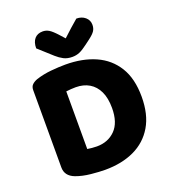

<svg xmlns="http://www.w3.org/2000/svg" viewBox="-153 -961 972 1090"><g transform="rotate(-20 333.0 -415.5)"><path d="M451 -301Q451 -213 407.5 -169Q364 -125 296 -125Q283 -125 266.5 -126.5Q250 -128 239 -130V-478Q254 -480 268.5 -481Q283 -482 297 -482Q344 -482 378.5 -461.5Q413 -441 432 -401Q451 -361 451 -301ZM631 -304Q631 -413 587.5 -483.5Q544 -554 466.5 -588.5Q389 -623 285 -623Q247 -623 199 -618.5Q151 -614 108 -600Q89 -593 77 -581.5Q65 -570 65 -549V-82Q65 -30 120 -9Q160 6 210.5 11Q261 16 295 16Q396 16 471.5 -19.5Q547 -55 589 -126Q631 -197 631 -304ZM339 -762Q364 -785 388 -807Q412 -829 434 -847Q466 -847 487 -829Q508 -811 508 -783Q508 -762 498 -746.5Q488 -731 460 -710L432 -689Q403 -667 383 -658.5Q363 -650 339 -650Q309 -650 287 -661.5Q265 -673 245 -691L162 -766Q162 -803 179.5 -823.5Q197 -844 229 -844Q249 -844 266.5 -833.5Q284 -823 312 -792Z"/></g></svg>

Font: Baloo Tamma 2 ExtraBold
Style: Regular
Weight: 800
Designer: Divya Kowshik, Shuchita Grover and Ek Type
Foundry: Ek Type
Version: Version 1.700